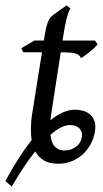

<svg xmlns="http://www.w3.org/2000/svg" viewBox="-51 -594 386 720"><path d="M210.4 -125Q180.2 -125 138.2 -88.4Q139.6 -76.2 142.8 -65.4Q146 -54.7 152.3 -46.9Q158.7 -39.1 168 -34.4Q177.2 -29.8 191.4 -29.8Q215.3 -29.8 233.9 -43.5Q252.4 -57.1 256.3 -82Q258.8 -99.1 247.1 -112.1Q235.4 -125 210.4 -125ZM314.9 -428.2Q310.1 -421.4 301.5 -413.3Q293 -405.3 283.7 -397.9Q274.4 -390.6 265.9 -384.5Q257.3 -378.4 252.9 -376Q250 -382.8 244.9 -387Q239.7 -391.1 231 -393.6Q222.2 -396 209.2 -397Q196.3 -397.9 178.2 -397.9H176.8L142.1 -173.8Q141.1 -166.5 140.1 -158.9Q139.2 -151.4 138.2 -143.1Q161.6 -162.1 184.6 -172.4Q207.5 -182.6 229.5 -182.6Q246.1 -182.6 260.7 -178.5Q275.4 -174.3 285.9 -165.5Q296.4 -156.7 302 -143.3Q307.6 -129.9 306.2 -111.8Q304.2 -86.4 293.5 -62.5Q282.7 -38.6 264.6 -20.3Q246.6 -2 221.9 9Q197.3 20 167.5 20Q133.3 20 112.8 7.1Q92.3 -5.9 81.1 -26.4Q60.1 0 38.1 33Q16.1 65.9 -6.8 105.5L-30.8 85Q-6.8 40 17.8 1.5Q42.5 -37.1 67.9 -69.3Q65.9 -79.1 65.4 -89.8Q64.9 -100.6 64.9 -111.3Q64.9 -124 65.9 -137Q66.9 -149.9 68.8 -162.1L106.4 -397.9H36.1L28.8 -413.1L78.1 -441.9H113.3L116.2 -459Q119.6 -479 122.8 -492.2Q126 -505.4 129.9 -514.2Q133.8 -522.9 138.4 -528.6Q143.1 -534.2 149.9 -539.1L199.2 -574.2L212.9 -562Q209.5 -557.6 205.6 -546.4Q202.1 -536.6 197.5 -518.6Q192.9 -500.5 188 -470.2L183.6 -441.9H305.2Z"/></svg>

Font: Gentium Plus
Style: Italic
Weight: 400
Italic angle: -8°
Designer: J. Victor Gaultney, Annie Olsen, Iska Routamaa
Foundry: SIL International
Version: Version 1.510